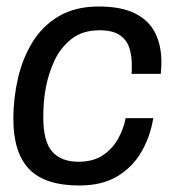

<svg xmlns="http://www.w3.org/2000/svg" viewBox="-20 -558 540 590"><path d="M224 12Q118 12 69.5 -38.5Q21 -89 21 -193Q21 -255 35 -316.5Q49 -378 79.5 -428Q110 -478 160.5 -508Q211 -538 283 -538Q354 -538 396.5 -516Q439 -494 457.5 -455.5Q476 -417 476 -368Q476 -359 475.5 -349.5Q475 -340 474 -331H384Q385 -338 385 -345Q385 -352 385 -360Q385 -388 377 -412Q369 -436 347.5 -450.5Q326 -465 286 -465Q234 -465 200 -438.5Q166 -412 147 -371Q128 -330 120 -284Q116 -262 114.5 -240Q113 -218 113 -198Q113 -123 140.5 -92Q168 -61 221 -61Q266 -61 295.5 -80.5Q325 -100 342.5 -131Q360 -162 366 -195H451Q442 -139 415 -92Q388 -45 341 -16.5Q294 12 224 12Z"/></svg>

Font: Archivo VF Beta
Style: Italic
Weight: 400
Italic angle: -10°
Designer: Hector Gatti
Foundry: Omnibus-Type
Version: Version 1.002